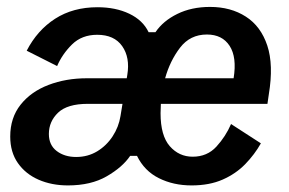

<svg xmlns="http://www.w3.org/2000/svg" viewBox="-20 -532 848 563"><path d="M179.2 11.7Q131.7 11.7 93.3 -5Q55 -21.7 32.5 -53.8Q10 -85.8 10 -131.7Q10 -186.7 40.4 -225Q70.8 -263.3 122.1 -282.9Q173.3 -302.5 235 -302.5H351.7L353.3 -312.5Q361.7 -363.3 338.3 -396.7Q315 -430 265 -430Q220 -430 191.2 -401.7Q162.5 -373.3 147.5 -338.3L58.3 -383.3Q89.2 -443.3 141.7 -477.1Q194.2 -510.8 265.8 -510.8Q319.2 -510.8 359.2 -491.7Q399.2 -472.5 415.8 -437.5H435.8Q458.3 -470.8 500 -491.2Q541.7 -511.7 595.8 -511.7Q656.7 -511.7 700.8 -483.3Q745 -455 763.8 -398.3Q782.5 -341.7 768.3 -255.8L764.2 -227.5H451.7Q450.8 -213.3 450.8 -200Q450.8 -134.2 477.9 -103.3Q505 -72.5 545 -72.5Q587.5 -72.5 614.6 -102.1Q641.7 -131.7 657.5 -168.3L745 -111.7Q726.7 -79.2 699.2 -50.8Q671.7 -22.5 632.9 -5.4Q594.2 11.7 541.7 11.7Q488.3 11.7 445.8 -9.6Q403.3 -30.8 381.7 -75H361.7Q339.2 -41.7 292.9 -15Q246.7 11.7 179.2 11.7ZM586.7 -430.8Q537.5 -430.8 507.9 -392.1Q478.3 -353.3 464.2 -302.5H665Q675 -364.2 653.3 -397.5Q631.7 -430.8 586.7 -430.8ZM203.3 -71.7Q237.5 -71.7 265 -88.3Q292.5 -105 310.4 -132.5Q328.3 -160 333.3 -191.7L339.2 -227.5H237.5Q177.5 -227.5 150.4 -201.7Q123.3 -175.8 123.3 -139.2Q123.3 -106.7 146.2 -89.2Q169.2 -71.7 203.3 -71.7Z"/></svg>

Font: Familjen Grotesk Medium
Style: Italic
Weight: 500
Italic angle: -9.46201°
Designer: Anders Wikstroem, Jonas Baeckman, Matilda Gysing, Kristian Moeller
Foundry: Familjen STHLM AB
Version: Version 2.002; ttfautohint (v1.8.4.7-5d5b)